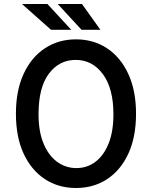

<svg xmlns="http://www.w3.org/2000/svg" viewBox="-20 -935 764 965"><path d="M663.7 -363.3Q663.7 -246.4 625.2 -163Q586.6 -79.5 518.6 -34.8Q450.6 9.9 362.2 9.9Q273.4 9.9 205.4 -34.8Q137.4 -79.5 98.7 -163Q60 -246.4 60 -363.3Q60 -479.4 98.5 -563.2Q137.1 -647 205.3 -692.1Q273.4 -737.2 361.9 -737.2Q450.3 -737.2 518.3 -692.1Q586.3 -647 625 -563.2Q663.7 -479.4 663.7 -363.3ZM550.1 -360.8Q550.1 -490.1 497.3 -562Q444.6 -633.9 360.1 -633.9Q277.7 -633.9 225.7 -564.8Q173.7 -495.7 173.7 -360.8Q173.7 -273.8 198.9 -213.4Q224.1 -153.1 267.2 -121.6Q310.4 -90.2 364 -90.2Q417.6 -90.2 459.5 -121.6Q501.4 -153.1 525.7 -213.4Q550.1 -273.8 550.1 -360.8ZM338.1 -785.2H236.5L90.6 -914.8H218.4ZM484.7 -785.2H389.9L270.2 -914.8H392Z"/></svg>

Font: Interface Medium
Style: Regular
Weight: 500
Designer: Rasmus Andersson
Foundry: rsms
Version: Version 1.8